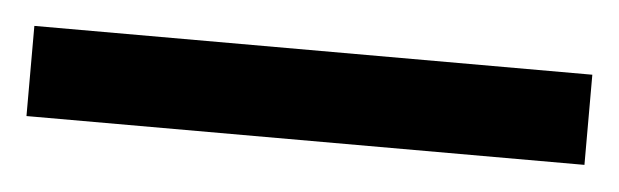

<svg xmlns="http://www.w3.org/2000/svg" viewBox="-26 45 506 157"><g transform="rotate(5 227.0 123.0)"><path d="M456 160V86H-2V160Z"/></g></svg>

Font: Noto Sans Lao UI Med
Style: Regular
Weight: 500
Designer: Monotype Design Team
Foundry: Monotype Imaging Inc.
Version: Version 2.000